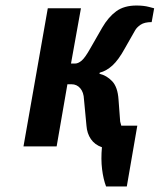

<svg xmlns="http://www.w3.org/2000/svg" viewBox="-20 -530 578 695"><path d="M65 0 153 -500H273L237 -300H252Q263 -300 275.5 -310.5Q288 -321 307 -355L350 -430Q372 -468 400.5 -489Q429 -510 474 -510Q500 -510 519 -505Q538 -500 538 -500L529 -450Q503 -450 489 -440.5Q475 -431 469 -420L432 -355Q409 -313 387 -293Q365 -273 341 -267L340 -263Q366 -257 386 -236Q406 -215 409 -170L415 -90Q416 -86 417 -82.5Q418 -79 419 -75H477L439 145H364Q354 119 349.5 82.5Q345 46 349 3Q323 -6 309 -26.5Q295 -47 293 -75L284 -170Q283 -196 270.5 -210.5Q258 -225 239 -225H224L185 0Z"/></svg>

Font: Cuprum
Style: Bold Italic
Weight: 700
Italic angle: -10°
Designer: Jovanny Lemonad
Foundry: Jovanny Lemonad
Version: Version 3.000